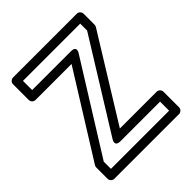

<svg xmlns="http://www.w3.org/2000/svg" viewBox="-209 -865 1020 1020"><g transform="rotate(-45 300.5 -355.5)"><path d="M223 -93H520V-25H83V-79L395 -579C395 -579 422 -617 374 -617H83V-686H513V-634L201 -131C201 -131 175 -93 223 -93ZM268 -143 559 -614C561 -617 563 -622 563 -627V-711C563 -722 553 -736 538 -736H58C47 -736 33 -726 33 -711V-592C33 -581 43 -567 58 -567H329L37 -99C35 -96 33 -91 33 -86V0C33 11 43 25 58 25H545C556 25 570 15 570 0V-118C570 -129 560 -143 545 -143Z"/></g></svg>

Font: Asimov
Style: NarOu
Weight: 500
Designer: Google
Version: Version 2.000980; 2014